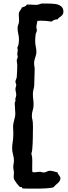

<svg xmlns="http://www.w3.org/2000/svg" viewBox="-20 -901 390 1103"><path d="M311 -790Q292 -790 275.9 -776.9Q260.7 -779.3 245.8 -780.8Q231 -782.2 215.8 -782.2Q210.4 -782.2 205.3 -782Q200.2 -781.7 194.8 -780.8Q193.4 -771 191.2 -762Q189 -752.9 189 -743.2Q189 -738.3 190.4 -735.1Q191.9 -731.9 191.9 -728Q191.9 -722.2 189.2 -717Q186.5 -711.9 185.1 -706.1Q182.1 -686 182.1 -664.1Q182.1 -648.9 185.5 -633.8Q189 -618.7 189 -603Q189 -594.7 187 -586.7Q185.1 -578.6 182.4 -570.6Q179.7 -562.5 177.7 -554.4Q175.8 -546.4 175.8 -538.1Q175.8 -528.8 177.5 -520.5Q179.2 -512.2 179.2 -502.9Q179.2 -481 178 -459.5Q176.8 -438 176.8 -416Q176.8 -401.9 172.9 -388.9Q168.9 -376 168.9 -361.8Q168.9 -346.2 170.9 -330.3Q172.9 -314.5 172.9 -298.8Q172.9 -282.2 168 -267.3Q163.1 -252.4 163.1 -236.8Q163.1 -225.1 166 -213.6Q168.9 -202.1 168.9 -189.9Q169.9 -178.7 169.4 -167Q168.9 -155.3 168.9 -143.1Q168.9 -133.3 168.7 -115.7Q168.5 -98.1 167.7 -79.3Q167 -60.5 165.3 -43.7Q163.6 -26.9 160.2 -19Q166 2 165.5 21Q165 40 165 62Q165 67.9 165 74.5Q165 81.1 166 86.9Q168.9 87.9 171.9 88.4Q174.8 88.9 178.2 88.9Q185.5 88.9 193.1 87.4Q200.7 85.9 208 85.9Q213.9 85.9 219.5 87.9Q225.1 89.8 231 89.8Q240.2 89.8 248.5 85Q256.8 80.1 266.1 80.1Q278.3 80.1 289.1 83.7Q299.8 87.4 311 89.8Q311.5 94.7 314.2 98.9Q316.9 103 319.8 106.9Q322.8 110.8 325 114.5Q327.1 118.2 327.1 122.1Q327.1 131.3 322.8 138.2Q318.4 145 312.5 150.6Q306.6 156.2 300 161.6Q293.5 167 289.1 173.8Q283.2 176.8 270.8 178.5Q258.3 180.2 242.2 181.2Q226.1 182.1 208.3 182.4Q190.4 182.6 173.6 182.6Q156.7 182.6 142.6 182.4Q128.4 182.1 120.1 182.1Q117.2 182.1 114 181.9Q110.8 181.6 107.9 180.2L105 173.8Q102.5 172.9 100.6 173.3Q98.6 173.8 97.2 173.8Q94.2 173.8 88.4 167.5Q82.5 161.1 76.4 152.8Q70.3 144.5 65.4 136.7Q60.5 128.9 60.1 126Q57.6 117.7 58.8 108.9Q60.1 100.1 60.1 91.8Q60.1 83.5 58.1 75Q56.2 66.4 56.2 58.1Q56.2 48.8 58.1 39.8Q60.1 30.8 60.1 21Q60.1 3.9 54.9 -13.4Q49.8 -30.8 49.8 -48.8Q49.8 -67.4 53 -85.9Q56.2 -104.5 56.2 -123Q57.1 -135.3 56.2 -147.5Q55.2 -159.7 55.2 -171.9Q55.2 -182.6 57.1 -192.1Q59.1 -201.7 61.5 -210.9Q64 -220.2 65.9 -229.5Q67.9 -238.8 67.9 -249Q67.9 -262.7 66.4 -275.6Q64.9 -288.6 64.9 -301.8Q64.9 -305.7 64.9 -309.3Q64.9 -313 65.9 -315.9Q70.3 -318.8 69.1 -322Q67.9 -325.2 67.9 -329.1Q67.9 -335.9 70.6 -342.3Q73.2 -348.6 73.2 -356Q73.2 -364.3 71 -373Q68.8 -381.8 68.8 -390.1Q68.8 -396 71 -401.4Q73.2 -406.7 73.2 -413.1Q73.2 -417.5 71 -421.9Q68.8 -426.3 68.8 -431.2Q68.8 -438 72 -444.6Q75.2 -451.2 76.2 -458Q79.1 -493.7 79.1 -528.8Q79.1 -535.2 77.6 -540.5Q76.2 -545.9 76.2 -551.8Q76.2 -558.1 79.1 -564.2Q82 -570.3 82 -577.1Q82 -580.1 80.6 -582.5Q79.1 -585 79.1 -588.9Q79.1 -595.2 80.6 -601.1Q82 -606.9 82 -612.8Q82 -620.1 79.1 -626Q85 -636.7 86.9 -648.9Q88.9 -661.1 88.9 -673.8Q88.9 -690.4 85 -706.3Q81.1 -722.2 81.1 -738.8Q81.1 -749.5 84.2 -757.3Q87.4 -765.1 88.9 -773.9Q89.8 -784.7 88.9 -795.2Q87.9 -805.7 87.9 -816.9Q87.9 -826.2 90.3 -831.5Q92.8 -836.9 95.7 -841.1Q98.6 -845.2 101.3 -848.6Q104 -852.1 105 -857.9Q112.8 -860.4 121.1 -863.3Q129.4 -866.2 133.8 -874Q137.2 -875 139.6 -875Q142.1 -875 145 -875Q155.8 -875 165.5 -874Q175.3 -873 186 -873Q198.2 -873 207.5 -877Q216.8 -880.9 222.2 -880.9H224.1Q233.4 -880.4 246.1 -880.6Q258.8 -880.9 272.2 -880.4Q285.6 -879.9 298.6 -877.9Q311.5 -876 321.5 -871.1Q331.5 -866.2 337.9 -857.2Q344.2 -848.1 344.2 -834Q344.2 -824.7 340.8 -819.1Q337.4 -813.5 332.3 -809.3Q327.1 -805.2 321.3 -801Q315.4 -796.9 311 -790Z"/></svg>

Font: Margarine
Style: Regular
Weight: 400
Designer: Astigmatic (AOETI)
Foundry: Astigmatic (AOETI)
Version: Version 1.000